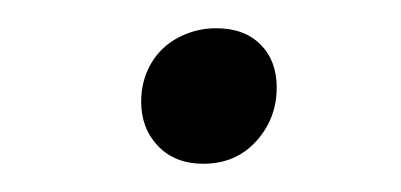

<svg xmlns="http://www.w3.org/2000/svg" viewBox="-20 -375 284 136"><path d="M124 -259Q104 -259 92 -271.5Q80 -284 80 -303Q80 -318 87 -330Q94 -342 106.5 -348.5Q119 -355 133 -355Q153 -355 164.5 -343.5Q176 -332 176 -313Q176 -291 161.5 -275Q147 -259 124 -259Z"/></svg>

Font: Savate ExtraLight
Style: Italic
Weight: 200
Italic angle: -11°
Designer: Max Esnée
Foundry: Plomb Type
Version: Version 2.000